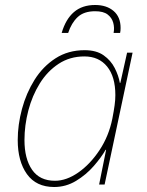

<svg xmlns="http://www.w3.org/2000/svg" viewBox="-20 -739 587 769"><path d="M197 10Q125 10 88 -41.5Q51 -93 51 -178Q51 -239 68 -302.5Q85 -366 118.5 -419.5Q152 -473 202.5 -505.5Q253 -538 319 -538Q366 -538 395 -517.5Q424 -497 439.5 -466.5Q455 -436 460 -407H462L489 -528H511L399 0H377L405 -139H403Q386 -109 355.5 -74Q325 -39 284.5 -14.5Q244 10 197 10ZM200 -15Q246 -15 293.5 -48Q341 -81 378.5 -137.5Q416 -194 430 -264Q436 -295 439 -317Q442 -339 442 -358Q442 -432 409 -472.5Q376 -513 318 -513Q260 -513 215 -483.5Q170 -454 139.5 -405Q109 -356 93.5 -296.5Q78 -237 78 -178Q78 -103 108.5 -59Q139 -15 200 -15ZM227 -607Q243 -662 276 -690.5Q309 -719 361 -719Q407 -719 435 -695Q463 -671 463 -627Q463 -615 461 -607H435Q439 -628 433.5 -648Q428 -668 411 -681Q394 -694 361 -694Q316 -694 291 -670.5Q266 -647 253 -607Z"/></svg>

Font: Noto Sans Thin
Style: Italic
Weight: 100
Italic angle: -12°
Designer: Monotype Design Team
Foundry: Monotype Imaging Inc.
Version: Version 2.013; ttfautohint (v1.8.4.7-5d5b)